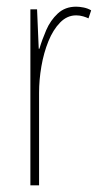

<svg xmlns="http://www.w3.org/2000/svg" viewBox="-20 -555 302 575"><path d="M208 -535Q218 -535 230.5 -532.5Q243 -530 253 -524L245 -500Q239 -503 229 -506Q219 -509 208 -509Q181 -509 160 -487.5Q139 -466 125 -431.5Q111 -397 104 -356.5Q97 -316 97 -277V0H71V-527H91L96 -409H98Q106 -436 118.5 -465Q131 -494 153 -514.5Q175 -535 208 -535Z"/></svg>

Font: Noto Sans Lao UI ExtCond Thin
Style: Regular
Weight: 100
Width: 2
Designer: Monotype Design Team
Foundry: Monotype Imaging Inc.
Version: Version 2.000; ttfautohint (v1.8.4.7-5d5b)